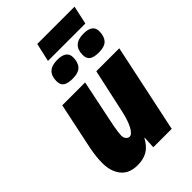

<svg xmlns="http://www.w3.org/2000/svg" viewBox="-267 -1016 1129 1129"><g transform="rotate(-45 297.5 -451.0)"><path d="M45 -145Q45 -197 57 -259L119 -553H309L247 -253Q238 -202 238 -182Q238 -164 247.5 -153Q257 -142 269 -142Q288 -142 308 -178Q328 -214 343 -283L402 -553H593L476 0H323L327 -76H325Q300 -30 266.5 -10Q233 10 184 10Q114 10 79.5 -33.5Q45 -77 45 -145ZM270 -912H580L555 -797H244ZM195 -677Q195 -763 287 -763Q364 -763 364 -707Q364 -665 343 -642.5Q322 -620 272 -620Q235 -620 215 -632.5Q195 -645 195 -677ZM413 -677Q413 -763 505 -763Q581 -763 581 -707Q581 -665 560.5 -642.5Q540 -620 490 -620Q453 -620 433 -632.5Q413 -645 413 -677Z"/></g></svg>

Font: Noto Sans Display Black
Style: Italic
Weight: 900
Italic angle: -12°
Designer: Monotype Design team
Foundry: Monotype Imaging Inc.
Version: Version 1.000